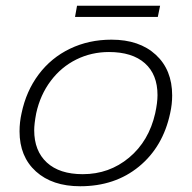

<svg xmlns="http://www.w3.org/2000/svg" viewBox="-20 -633 667 668"><path d="M248 -613H537L529 -574H241ZM48 -176Q48 -208 55 -239Q71 -316 114.5 -374Q158 -432 223.5 -463.5Q289 -495 368 -495Q465 -495 522 -442.5Q579 -390 579 -301Q579 -270 572 -239Q547 -122 463.5 -53.5Q380 15 259 15Q162 15 105 -36.5Q48 -88 48 -176ZM520 -239Q528 -276 528 -302Q528 -374 484 -413Q440 -452 359 -452Q298 -452 245.5 -426Q193 -400 156.5 -351.5Q120 -303 106 -239Q99 -202 99 -180Q99 -108 143 -67.5Q187 -27 268 -27Q360 -27 429 -84.5Q498 -142 520 -239Z"/></svg>

Font: Prompt ExtraLight
Style: Italic
Weight: 275
Italic angle: -12°
Designer: Katatrad Team
Foundry: CadsonDemak
Version: Version 1.000